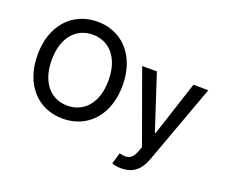

<svg xmlns="http://www.w3.org/2000/svg" viewBox="-146 -963 1627 1391"><g transform="rotate(20 667.5 -267.0)"><path d="M384.2 -737.2Q431.5 -737.2 473.9 -725.7Q516.3 -714.1 552.7 -692.1Q589.1 -670.1 618.4 -637.8Q647.7 -605.5 668.5 -563.9Q689.3 -522.4 700.5 -472.1Q711.6 -421.9 711.6 -363.6Q711.6 -305.4 700.5 -255.1Q689.3 -204.9 668.5 -163.4Q647.7 -121.8 618.4 -89.5Q589.1 -57.2 552.7 -35.2Q516.3 -13.1 473.7 -1.6Q431.1 9.9 384.2 9.9Q313.6 9.9 253.4 -15.8Q193.2 -41.5 149.5 -89.8Q105.8 -138.1 81.1 -207.4Q56.5 -276.6 56.5 -363.6Q56.5 -451 81.1 -520.2Q105.8 -589.5 149.5 -637.6Q193.2 -685.7 253.4 -711.5Q313.6 -737.2 384.2 -737.2ZM384.2 -90.2Q431.1 -90.2 471.2 -108Q511.4 -125.7 540.7 -160.3Q570 -195 586.5 -246.1Q603 -297.2 603 -363.6Q603 -430 586.5 -481.2Q570 -532.3 540.7 -566.9Q511.4 -601.6 471.2 -619.3Q431.1 -637.1 384.2 -637.1Q337.4 -637.1 297.2 -619.3Q257.1 -601.6 227.8 -566.9Q198.5 -532.3 182 -481.2Q165.5 -430 165.5 -363.6Q165.5 -297.2 182 -246.1Q198.5 -195 227.8 -160.3Q257.1 -125.7 297.2 -108Q337.4 -90.2 384.2 -90.2ZM910.2 -545.5 1048.3 -122.2H1054L1192.1 -545.5L1306.8 -544.4L1081.3 72.8Q1057.9 136.4 1015.1 169.7Q972.3 203.1 906.6 203.1Q882.5 203.1 863.1 199.6Q843.8 196 834.2 191.4L859.7 104.4Q884.9 111.5 904.5 111.5Q917.3 111.5 928.4 108Q939.6 104.4 949.2 96.4Q958.8 88.4 967.2 75.5Q975.5 62.5 983 43.3L996.1 7.1L796.5 -545.5Z"/></g></svg>

Font: Cannonade Med
Style: Regular
Weight: 500
Designer: Rasmus Andersson
Foundry: rsms
Version: Version 3.012;git-f93a4a705